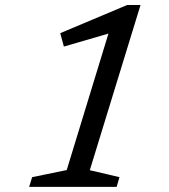

<svg xmlns="http://www.w3.org/2000/svg" viewBox="-20 -724 656 744"><path d="M238.5 -65 416.5 -647 443.5 -606.5 227.5 -543.5 213.5 -595.5 472.5 -704.5H524.5L328 -64.5L443 -37.5L432 0H93L104.5 -37.5Z"/></svg>

Font: Newsreader 10pt
Style: Italic
Weight: 400
Italic angle: -17°
Version: Version 1.003